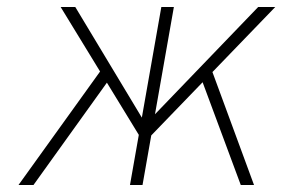

<svg xmlns="http://www.w3.org/2000/svg" viewBox="-20 -531 810 551"><path d="M382 -138 154 -511H196L391 -187ZM406 -134 416 -194 721 -511H770ZM33 0 281 -345 302 -315 76 0ZM353 0 443 -511H479L389 0ZM671 0 554 -315 582 -345 709 0Z"/></svg>

Font: Overpass Thin
Style: Italic
Weight: 250
Italic angle: -10°
Designer: Delve Withrington, Dave Bailey, Thomas Jockin
Foundry: Delve Fonts LLC
Version: Version 4.000